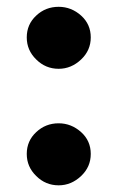

<svg xmlns="http://www.w3.org/2000/svg" viewBox="-20 -539 344 564"><path d="M58.6 -429.2C58.6 -403.8 67.9 -382.3 86.4 -364.3C104.5 -346.2 126.5 -336.9 152.3 -336.9C177.2 -336.9 199.2 -346.2 218.3 -364.3C237.3 -382.3 246.6 -403.8 246.6 -429.2C246.6 -454.6 237.3 -476.1 218.3 -493.2C199.2 -510.3 177.2 -519 152.3 -519C126.5 -519 104.5 -510.3 86.4 -493.2C67.9 -476.1 58.6 -454.6 58.6 -429.2ZM58.6 -86.9C58.6 -61.5 67.9 -40 86.4 -22C104.5 -3.9 126.5 5.4 152.3 5.4C177.2 5.4 199.2 -3.9 218.3 -22C237.3 -40 246.6 -61.5 246.6 -86.9C246.6 -112.3 237.3 -133.8 218.3 -150.9C199.2 -168 177.2 -176.8 152.3 -176.8C126.5 -176.8 104.5 -168 86.4 -150.9C67.9 -133.8 58.6 -112.3 58.6 -86.9Z"/></svg>

Font: Estedad Black
Style: Regular
Weight: 900
Designer: Amin Abedi
Version: Version 7.3